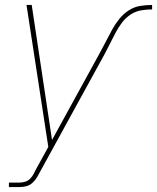

<svg xmlns="http://www.w3.org/2000/svg" viewBox="-20 -540 634 775"><path d="M16 215V197H59Q70 197 81.5 193.5Q93 190 101.5 181.5Q110 173 115.5 162.5Q121 152 126 142L175 53L87 -520H108L190 25L386 -332Q398 -354 409.5 -376.5Q421 -399 433 -421Q445 -443 461.5 -463.5Q478 -484 499.5 -498Q521 -512 545.5 -516Q570 -520 594 -520V-502Q571 -502 548.5 -498Q526 -494 506 -480.5Q486 -467 471.5 -447.5Q457 -428 446 -407Q435 -386 424.5 -365Q414 -344 403 -323L143 151Q137 163 129.5 175.5Q122 188 111 198Q100 208 86.5 211.5Q73 215 59 215Z"/></svg>

Font: Iosevka SS04 Thin
Style: Italic
Weight: 100
Italic angle: -9°
Monospace: yes
Designer: Belleve Invis
Foundry: Belleve Invis
Version: Version 19.0.0; ttfautohint (v1.8.4)